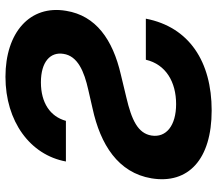

<svg xmlns="http://www.w3.org/2000/svg" viewBox="-66 -711 788 696"><g transform="rotate(-90 328.0 -363.0)"><path d="M90.6 -518.1H237.9C253.6 -575.3 303.6 -608.7 377.5 -608.7C452.4 -608.7 488.3 -574.2 480.8 -527.3C473.4 -475.1 416.2 -451.7 350.9 -437.1L283 -421.5C152 -393.1 49.7 -328.8 29.5 -207.7C7.8 -74.6 98 10.3 275.6 10.3C452.1 10.3 578.1 -71 608.3 -228.3H459.5C442.5 -155.5 378.6 -118.6 298.7 -118.6C220.5 -118.6 176.1 -154.8 184.7 -208.1C192.8 -257.1 240.8 -279.8 322.8 -299L405.5 -318.9C533.4 -348.4 619.3 -409.8 636.7 -517C659.4 -649.1 557.2 -737.2 397.7 -737.2C235.8 -737.2 114.3 -647.7 90.6 -518.1Z"/></g></svg>

Font: Margiela Sans
Style: Bold Italic
Weight: 700
Italic angle: -9.39999°
Designer: Stefan Endress, Andreas Faust
Version: Version 1.100;FEAKit 1.0